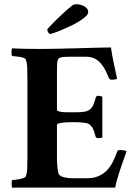

<svg xmlns="http://www.w3.org/2000/svg" viewBox="-20 -889 641 910"><path d="M181 -657Q192 -657 216 -657.5Q240 -658 271 -658.5Q302 -659 337 -660Q372 -661 404.5 -662Q437 -663 464 -663.5Q491 -664 506 -664Q511 -626 519.5 -588Q528 -550 535 -516Q533 -514 525 -512.5Q517 -511 512 -511Q499 -511 496 -519Q488 -540 478.5 -558Q469 -576 456.5 -590Q444 -604 427.5 -612Q411 -620 388 -620H305Q288 -620 273.5 -618Q259 -616 255 -608Q251 -599 250.5 -584Q250 -569 250 -547V-368Q250 -363 263 -360Q276 -357 293 -357H346Q368 -357 382.5 -360Q397 -363 406.5 -370.5Q416 -378 422 -391.5Q428 -405 434 -427Q436 -435 446 -435Q451 -435 457 -433.5Q463 -432 465 -430V-238Q463 -236 457.5 -235Q452 -234 447 -234Q435 -234 433 -242Q424 -278 414.5 -289Q405 -300 398 -303Q381 -310 322 -310Q312 -310 299 -309.5Q286 -309 275.5 -307.5Q265 -306 257.5 -303.5Q250 -301 250 -296V-143Q250 -141 250 -131Q250 -121 251 -109Q252 -97 253.5 -85Q255 -73 258 -65Q263 -54 283 -49Q303 -44 323 -44H389Q422 -44 445 -53.5Q468 -63 485 -80Q502 -97 514 -120.5Q526 -144 536 -172Q538 -178 550 -178Q558 -178 568 -176Q578 -174 580 -172Q573 -152 564.5 -128.5Q556 -105 548.5 -82Q541 -59 535 -38Q529 -17 526 0H170Q114 0 79.5 0Q45 0 38 1Q37 -1 36 -6Q35 -11 35 -17Q35 -23 35.5 -28Q36 -33 38 -36Q43 -36 53 -37Q63 -38 73 -40Q83 -42 91.5 -45Q100 -48 102 -53Q108 -68 109 -91.5Q110 -115 110 -147V-513Q110 -545 109 -568.5Q108 -592 102 -607Q100 -612 91.5 -615Q83 -618 73 -619.5Q63 -621 53 -622Q43 -623 38 -623Q34 -628 34.5 -642Q35 -656 38 -660Q72 -658 110.5 -657.5Q149 -657 181 -657ZM204 -748Q204 -751 216.5 -764.5Q229 -778 247.5 -796Q266 -814 287 -833Q308 -852 325 -865Q328 -867 332 -868Q336 -869 342 -869Q349 -869 358.5 -867Q368 -865 377 -860.5Q386 -856 392 -849Q398 -842 398 -831Q398 -822 385.5 -810.5Q373 -799 354.5 -787.5Q336 -776 313.5 -765.5Q291 -755 271 -746.5Q251 -738 236 -733Q221 -728 218 -728Q213 -728 208.5 -735.5Q204 -743 204 -748Z"/></svg>

Font: Vermiglione
Style: Bold
Weight: 700
Version: Version 1.000